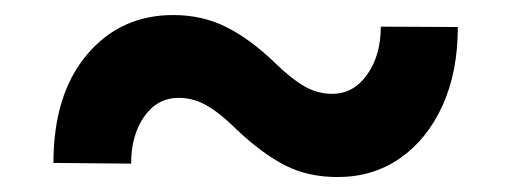

<svg xmlns="http://www.w3.org/2000/svg" viewBox="-20 -423 688 258"><path d="M491.7 -387.2 595.2 -386.7Q595.2 -326.2 574.5 -280.8Q553.7 -235.4 517.3 -210.2Q481 -185.1 433.6 -185.1Q394 -185.1 363.3 -200.7Q332.5 -216.3 297.4 -249.5Q276.9 -270 258.5 -280.8Q240.2 -291.5 220.2 -291.5Q191.4 -291.5 173.8 -266.4Q156.2 -241.2 156.2 -203.1L51.8 -204.1Q51.8 -295.9 96.7 -349.4Q141.6 -402.8 212.9 -402.8Q252 -402.8 284.4 -386.5Q316.9 -370.1 349.6 -338.4Q371.1 -317.4 388.9 -307.1Q406.7 -296.9 426.3 -296.9Q455.1 -296.9 473.4 -322.8Q491.7 -348.6 491.7 -387.2Z"/></svg>

Font: Vazirmatn UI
Style: Bold
Weight: 700
Designer: Saber Rastikerdar
Foundry: Saber Rastikerdar
Version: Version 33.003